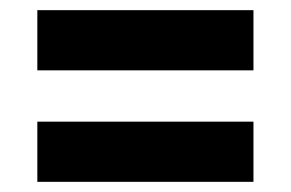

<svg xmlns="http://www.w3.org/2000/svg" viewBox="-20 -569 572 378"><path d="M53.5 -430.5V-549H479V-430.5ZM53.5 -211V-329.5H479V-211Z"/></svg>

Font: Encode Sans SemiCondensed
Style: Bold
Weight: 700
Width: 4
Designer: Multiple Designers
Foundry: Impallari Type
Version: Version 3.002